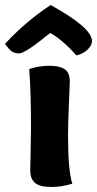

<svg xmlns="http://www.w3.org/2000/svg" viewBox="-67 -739 385 762"><path d="M130 -478Q168 -478 189 -465Q210 -452 210 -414Q210 -408 206.5 -326Q203 -244 203 -203Q203 -61 220 -10Q178 3 137 3Q90 3 71.5 -13.5Q53 -30 53 -62Q53 -78 54.5 -137Q56 -196 56 -231Q56 -374 49 -465Q87 -478 130 -478ZM134 -719Q298 -629 298 -576Q298 -559 280.5 -542Q263 -525 236 -519Q212 -547 186 -569.5Q160 -592 146 -600L132 -608Q33 -527 9 -527Q-8 -527 -19.5 -534.5Q-31 -542 -47 -565Q35 -654 134 -719Z"/></svg>

Font: Overlock
Style: Black
Weight: 900
Designer: Dario Muhafara
Foundry: Dario Manuel Muhafara
Version: Version 1.001